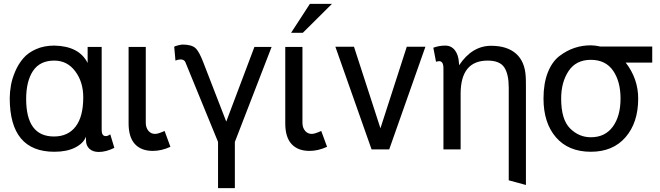

<svg xmlns="http://www.w3.org/2000/svg" viewBox="-20 -764 3376 982"><path d="M405.8 -266.1Q405.8 -344.7 365.2 -398.9Q324.2 -454.1 257.8 -454.1Q184.1 -454.1 148.9 -401.4Q113.8 -348.6 113.8 -257.8Q113.8 -65.9 255.9 -65.9Q328.1 -65.9 367.2 -117.2Q405.8 -168 405.8 -266.1ZM29.8 -262.2Q29.8 -292 36.1 -328.6Q42 -361.8 58.1 -399.4Q73.7 -436 98.6 -465.3Q123.5 -494.6 164.6 -512.7Q205.6 -530.8 257.8 -530.8Q384.8 -528.3 428.2 -441.9V-523.9H500V-99.1Q500 -67.9 521 -67.9Q531.7 -67.9 543.9 -77.1L564.9 -7.8Q522.5 13.2 484.9 13.2Q455.1 13.2 437.5 -2.9Q419.9 -19 419.9 -45.9V-64.9Q406.2 -30.3 363.3 -8.8Q321.3 12.2 257.8 12.2Q29.8 12.2 29.8 -262.2Z M725.6 -136.2Q725.6 -110.8 739.3 -94.7Q752.4 -79.1 773.4 -79.1Q788.6 -79.1 821.8 -94.2L851.6 -13.2Q806.2 7.8 761.7 7.8Q701.7 7.8 669.4 -27.8Q637.7 -63 637.7 -132.8V-523.9H725.6Z M1369.1 -523.9 1181.2 -38.1V198.2H1095.2V-38.1L928.2 -445.8Q922.4 -460 903.3 -460Q891.1 -460 877.4 -454.1L871.1 -523.9Q871.1 -527.3 889.2 -531.7Q907.7 -536.1 913.1 -536.1Q959 -536.1 979 -518.6Q998 -502 1019.5 -445.8L1137.2 -142.1L1281.2 -523.9Z M1564.9 -744.1H1677.7L1528.8 -596.2H1468.8ZM1526.9 -136.2Q1526.9 -110.8 1540.5 -94.7Q1553.7 -79.1 1574.7 -79.1Q1589.8 -79.1 1623 -94.2L1652.8 -13.2Q1607.4 7.8 1563 7.8Q1502.9 7.8 1470.7 -27.8Q1439 -63 1439 -132.8V-523.9H1526.9Z M1880.4 0 1695.3 -524.9H1790.5L1925.8 -107.9L2060.5 -524.9H2155.8L1970.7 0H1960.4H1890.6Z M2582 -315.9Q2582 -384.8 2559.1 -419.4Q2536.1 -454.1 2474.1 -454.1Q2335.9 -454.1 2335.9 -284.2V0H2248V-414.1Q2248 -451.2 2226.1 -451.2Q2221.2 -451.2 2210 -448.2L2196.3 -520Q2225.6 -530.8 2257.3 -530.8Q2288.6 -530.8 2307.1 -506.3Q2324.7 -482.9 2327.1 -444.8L2328.1 -430.2Q2394.5 -529.8 2492.2 -529.8Q2573.7 -529.8 2619.6 -489.3Q2665 -448.7 2668.9 -371.1Q2669.9 -361.3 2669.9 -319.8V182.1L2582 158.2Z M2850.1 -259.8Q2850.1 -152.8 2895.5 -107.4Q2940.9 -62 3002 -62Q3074.7 -62 3114.3 -116.2Q3153.8 -170.4 3153.8 -259.8Q3153.8 -346.7 3116.2 -401.9Q3077.6 -458 3002 -458Q2926.3 -458 2888.2 -400.9Q2850.1 -343.8 2850.1 -259.8ZM2759.8 -259.8Q2759.8 -337.4 2781.7 -393.1Q2803.7 -448.7 2841.3 -477.5Q2877.9 -505.4 2918.5 -519Q2958 -532.2 3002 -532.2Q3021.5 -532.2 3051.8 -525.9H3315.9V-443.8H3180.2Q3244.1 -361.3 3244.1 -259.8Q3244.1 -137.2 3179.7 -62.5Q3115.2 12.2 3002 12.2Q2887.2 12.2 2823.2 -62Q2759.8 -135.7 2759.8 -259.8Z"/></svg>

Font: Miedinger*
Style: Book
Weight: 400
Version: Version 001.000